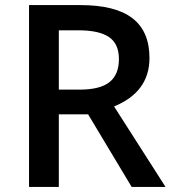

<svg xmlns="http://www.w3.org/2000/svg" viewBox="-20 -734 679 754"><path d="M497 0H630L428 -316Q567 -373 567 -506Q567 -611 500 -662.5Q433 -714 296 -714H94V0H211V-285H326ZM288 -615Q369 -615 408 -588.5Q447 -562 447 -502Q447 -441 410 -411.5Q373 -382 292 -382H211V-615Z"/></svg>

Font: OpenSansMMV
Style: Semibold
Weight: 600
Designer: Steve Matteson
Foundry: Ascender Corporation
Version: Version 6.000